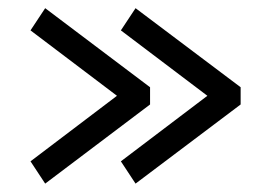

<svg xmlns="http://www.w3.org/2000/svg" viewBox="-20 -526 659 467"><path d="M565.3 -271.9V-313.8L309.7 -506.1L274 -452.1L484.4 -293L274 -133.6L309.7 -79.4ZM345 -271.9V-313.8L89.9 -506.1L54.2 -452.1L264.5 -293L54.2 -133.6L89.9 -79.4Z"/></svg>

Font: Arad-FD-VF Thin
Style: Regular
Weight: 100
Designer: Mohammad Darvishi
Version: Version 1.010;September 21, 2024;FontCreator 15.0.0.2992 64-